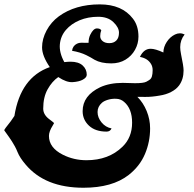

<svg xmlns="http://www.w3.org/2000/svg" viewBox="-22 -820 892 885"><path d="M362.8 45.4Q185.5 45.4 95.7 -62Q69.3 -92.8 58.6 -119.6Q53.2 -133.3 46.6 -145.3Q40 -157.2 33.2 -168Q26.4 -178.7 20 -187.7Q13.7 -196.8 8.3 -204.1Q-0.5 -215.8 -2 -218.5Q-3.4 -221.2 4.9 -231.9Q31.2 -264.2 44.4 -285.6Q72.8 -463.4 207.5 -510.7Q171.9 -562.5 171.9 -601.6Q171.9 -640.6 192.6 -679.4Q213.4 -718.3 249 -744.6Q324.7 -799.8 438 -799.8Q540.5 -799.8 590.8 -733.9Q616.2 -701.2 616.2 -651.4Q616.2 -618.7 600.3 -590.3Q584.5 -562 556.4 -544.9Q528.3 -527.8 490.7 -527.8Q443.8 -527.8 414.1 -544.4L396 -555.2L375.5 -565.9Q348.6 -579.1 310.1 -585.9Q313 -608.9 333 -618.7Q341.8 -623 351.6 -623L386.2 -622.6Q386.2 -644 394 -659.7Q408.2 -689 424.8 -689Q439.5 -689 444.8 -680.7Q439.9 -667.5 439.9 -653.3Q439.9 -639.6 451.2 -630.4Q462.4 -621.1 481.9 -621.1Q502 -621.1 514.2 -633.3Q526.4 -645.5 526.4 -669.4Q526.4 -693.4 500.7 -718Q475.1 -742.7 430.7 -742.7Q383.8 -742.7 345 -726.6Q306.2 -710.4 281.7 -681.9Q257.3 -653.3 253.9 -615.5Q250.5 -577.6 274.4 -533.7Q283.7 -534.7 291 -535.2Q298.3 -535.6 303.2 -535.6Q339.8 -535.6 358.9 -518.3Q377.9 -501 377.9 -475.1Q377.9 -462.4 358.4 -452.1Q341.8 -443.4 313 -441.4Q284.2 -439.5 246.6 -464.8Q217.8 -444.8 197.5 -408.4Q177.2 -372.1 177.2 -319.3Q177.2 -293 202.1 -272.9L219.2 -259.8Q227.5 -253.4 227.1 -252.2Q226.6 -251 221.2 -241.7Q203.6 -213.9 203.6 -193.4Q203.6 -139.2 267.6 -106.9Q317.9 -81.5 376.5 -81.5Q479 -81.5 542.5 -143.6Q586.9 -186.5 586.9 -254.4Q586.9 -319.3 549.8 -350.6Q534.7 -363.8 514.2 -364.7Q493.7 -365.7 475.3 -360.1Q457 -354.5 447.8 -346.2Q427.7 -328.6 427.7 -303.7Q427.7 -278.3 446 -255.9Q464.4 -233.4 492.2 -228Q485.8 -213.4 469.2 -213.4Q417.5 -213.4 388.2 -240.7Q358.9 -268.1 358.9 -307.6Q358.9 -379.4 439.9 -418Q483.9 -438 543.9 -438L600.1 -436.5Q640.1 -436.5 652.8 -443.4Q665.5 -450.2 670.7 -454.8Q675.8 -459.5 678.2 -467.8Q681.6 -479.5 681.6 -496.6Q681.6 -512.7 674.3 -524.9Q658.7 -551.3 623 -557.6Q640.6 -595.2 672.4 -595.2Q693.8 -595.2 731 -578.1Q731.4 -603.5 746.6 -626.7Q761.7 -649.9 784.4 -660.9Q807.1 -671.9 829.1 -661.1Q808.6 -635.7 808.6 -602.5Q808.6 -589.4 812.5 -569.8Q824.2 -515.1 824.2 -495.1Q824.2 -454.1 803.2 -425.8Q789.6 -407.7 766.1 -395.8Q742.7 -383.8 713.4 -379.4Q677.7 -373 648.7 -373.3Q619.6 -373.5 611.3 -373.5Q638.2 -346.7 654.1 -308.1Q669.9 -269.5 669.9 -228.5Q669.9 -166 646.2 -110.1Q622.6 -54.2 571.3 -13.7Q495.6 45.4 362.8 45.4Z"/></svg>

Font: Sancreek
Style: Regular
Weight: 400
Designer: Vernon Adams
Foundry: Vernon Adams
Version: Version 1.100; ttfautohint (v1.8.4.7-5d5b)